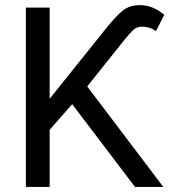

<svg xmlns="http://www.w3.org/2000/svg" viewBox="-20 -741 671 761"><path d="M515.1 0 266.1 -328.1 176.8 -226.6V0H82.5V-710.9H176.8V-349.6L408.7 -638.7Q453.6 -692.9 477.8 -706.8Q502 -720.7 533.7 -720.7Q585.9 -720.7 631.3 -682.1L598.1 -617.7Q573.7 -635.3 543 -635.3Q521.5 -635.3 507.1 -621.3Q492.7 -607.4 473.1 -583L325.7 -398.4L627.4 0Z"/></svg>

Font: LXGW WenKai Screen R
Style: Regular
Weight: 400
Designer: Fontworks Inc.
Version: Version 1.235;May 31, 2022